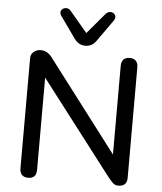

<svg xmlns="http://www.w3.org/2000/svg" viewBox="-60 -964 864 1024"><g transform="rotate(5 371.5 -452.5)"><path d="M84 -40V-629Q84 -651 100 -664Q116 -677 137 -677Q172 -677 196 -646L569 -156V-631Q569 -653 580.5 -665Q592 -677 614 -677Q635 -677 646.5 -665Q658 -653 658 -631V-39Q658 7 611 7Q594 7 582.5 -4Q571 -15 552 -39L173 -533V-40Q173 -17 162.5 -5Q152 7 129 7Q107 7 95.5 -5Q84 -17 84 -40ZM313 -752 230 -869Q224 -878 224 -886Q224 -897 232.5 -904.5Q241 -912 253 -912Q268 -912 278 -899L371 -789L464 -899Q476 -912 490 -912Q501 -912 509.5 -904.5Q518 -897 518 -886Q518 -878 512 -869L429 -752Q407 -721 371 -721Q337 -721 313 -752Z"/></g></svg>

Font: SN Pro
Style: Regular
Weight: 400
Designer: Tobias Whetton
Foundry: Supernotes
Version: Version 1.003